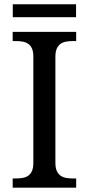

<svg xmlns="http://www.w3.org/2000/svg" viewBox="-20 -860 407 880"><path d="M38.1 0V-42H50.8Q67.9 -42 82.8 -44.4Q97.7 -46.9 108.9 -54.4Q120.1 -62 126.5 -76.2Q132.8 -90.3 132.8 -113.8V-600.1Q132.8 -623.5 126.5 -637.7Q120.1 -651.9 108.9 -659.4Q97.7 -667 82.8 -669.4Q67.9 -671.9 50.8 -671.9H38.1V-713.9H329.1V-671.9H315.9Q299.3 -671.9 284.2 -669.4Q269 -667 258.1 -659.4Q247.1 -651.9 240.5 -637.7Q233.9 -623.5 233.9 -600.1V-113.8Q233.9 -90.3 240.5 -76.2Q247.1 -62 258.1 -54.4Q269 -46.9 284.2 -44.4Q299.3 -42 315.9 -42H329.1V0ZM328.6 -781.2H38.6V-840.3H328.6Z"/></svg>

Font: Droid Serif
Style: Regular
Weight: 400
Designer: Monotype Design team
Foundry: Monotype Imaging Inc.
Version: Version 1.03